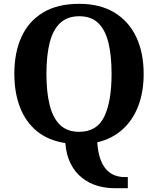

<svg xmlns="http://www.w3.org/2000/svg" viewBox="-20 -745 827 1005"><path d="M577 240Q532 240 488.5 227Q445 214 409 185.5Q373 157 350 112Q327 67 322 4Q232 -10 173 -58.5Q114 -107 84.5 -184Q55 -261 55 -359Q55 -470 92.5 -552Q130 -634 205.5 -679.5Q281 -725 395 -725Q503 -725 578.5 -679.5Q654 -634 693 -551.5Q732 -469 732 -358Q732 -265 704 -191Q676 -117 622 -68Q568 -19 489 0Q493 55 506.5 90.5Q520 126 540 146Q560 166 584 174Q608 182 633 182H649V240ZM394 -55Q488 -55 526 -135Q564 -215 564 -358Q564 -454 547.5 -521.5Q531 -589 494 -624.5Q457 -660 395 -660Q333 -660 295 -624.5Q257 -589 240 -521.5Q223 -454 223 -358Q223 -263 240 -195Q257 -127 294.5 -91Q332 -55 394 -55Z"/></svg>

Font: Noto Serif Tamil
Style: Italic
Weight: 400
Italic angle: -12°
Designer: Indian Type Foundry, Tom Grace, and the Monotype Design Team
Foundry: Monotype Imaging Inc.
Version: Version 2.003